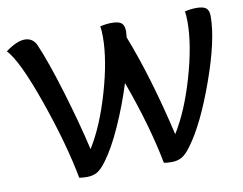

<svg xmlns="http://www.w3.org/2000/svg" viewBox="-92 -775 1114 880"><g transform="rotate(-10 465.5 -335.0)"><path d="M818 -666Q845 -673 873 -673Q905 -673 918 -662Q931 -651 931 -624Q931 -514 865 -329.5Q799 -145 730 -52Q706 -19 686 -8Q666 3 639 3Q615 3 603 0Q569 -177 491 -391Q460 -292 418 -198.5Q376 -105 336 -52Q312 -19 292 -8Q272 3 245 3Q221 3 209 0Q179 -161 106.5 -368Q34 -575 -17 -628Q36 -667 72 -667Q111 -667 127 -630Q164 -544 209 -395Q254 -246 283 -120Q343 -216 385.5 -363Q428 -510 428 -617Q428 -652 424 -666Q451 -673 479 -673Q511 -673 524 -662Q537 -651 537 -624Q537 -615 535 -595Q613 -396 677 -120Q737 -216 779.5 -363Q822 -510 822 -617Q822 -652 818 -666Z"/></g></svg>

Font: Overlock
Style: Bold
Weight: 700
Designer: Dario Muhafara
Foundry: Dario Manuel Muhafara
Version: Version 1.002